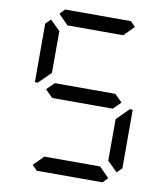

<svg xmlns="http://www.w3.org/2000/svg" viewBox="-104 -1086 1024 1173"><g transform="rotate(10 408.0 -500.0)"><path d="M130 -544 117 -531H99V-894L130 -925L192 -864V-605ZM174 -969 204 -1000H612L642 -969L581 -907H235ZM596 -546 642 -500 596 -454H220L174 -500L220 -546ZM642 -31 612 0H204L174 -31L235 -93H581ZM686 -456 699 -469H717V-105L686 -75L624 -136V-394Z"/></g></svg>

Font: DSEG7 Classic Mini
Style: Regular
Weight: 400
Designer: Keshikan(Twitter:@keshinomi_88pro)
Version: Version 0.46